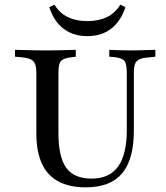

<svg xmlns="http://www.w3.org/2000/svg" viewBox="-20 -782 703 813"><path d="M133.9 -369.4V-472.6Q133.9 -497.6 128.6 -510.9Q123.4 -524.2 110.1 -530.6Q96.8 -537.1 70.2 -539.5L43.5 -541.9V-571Q58.1 -571 79 -570.2Q100 -569.4 123.8 -569Q147.6 -568.5 171 -568.5H179.8H187.1Q208.9 -568.5 229.8 -569Q250.8 -569.4 269.4 -570.2Q287.9 -571 300.8 -571V-541.9L281.5 -539.5Q247.6 -535.5 237.5 -523Q227.4 -510.5 227.4 -472.6V-369.4ZM342.7 11.3Q273.4 11.3 226.6 -14.1Q179.8 -39.5 156.9 -90.3Q133.9 -141.1 133.9 -216.9V-369.4H227.4V-220.2Q227.4 -116.9 260.5 -71.4Q293.5 -25.8 367.7 -25.8Q443.5 -25.8 480.2 -77Q516.9 -128.2 516.9 -231.5V-369.4H546.8V-228.2Q546.8 -107.3 497.2 -48Q447.6 11.3 342.7 11.3ZM516.9 -369.4V-472.6Q516.9 -509.7 507.7 -523Q498.4 -536.3 463.7 -540.3L442.7 -541.9V-571Q458.1 -570.2 482.7 -569.4Q507.3 -568.5 531.5 -568.5Q550.8 -568.5 570.6 -569Q590.3 -569.4 608.1 -570.2Q625.8 -571 637.9 -571V-541.9L608.1 -538.7Q583.1 -537.1 569.8 -530.6Q556.5 -524.2 551.6 -510.9Q546.8 -497.6 546.8 -472.6V-369.4ZM350 -629Q291.1 -629 250 -659.7Q208.9 -690.3 188.7 -751.6L210.5 -762.1Q233.1 -725.8 267.7 -709.3Q302.4 -692.7 349.2 -692.7Q396.8 -692.7 431.9 -709.3Q466.9 -725.8 489.5 -762.1L511.3 -751.6Q490.3 -690.3 449.6 -659.7Q408.9 -629 350 -629Z"/></svg>

Font: Playfair 5pt SemiExpanded Light Medium
Style: Regular
Weight: 500
Version: Version 2.203